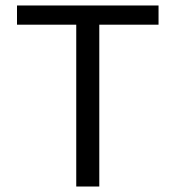

<svg xmlns="http://www.w3.org/2000/svg" viewBox="-20 -680 640 700"><path d="M258 -590H42V-660H558V-590H342V0H258Z"/></svg>

Font: Office Code Pro
Style: Regular
Weight: 400
Designer: Nathan Rutzky & Paul D. Hunt
Foundry: Adobe Systems Incorporated
Version: Version 1.004